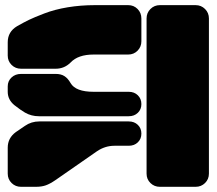

<svg xmlns="http://www.w3.org/2000/svg" viewBox="-20 -720 835 740"><path d="M474.1 -509.8H340.8Q280.8 -509.8 252 -479Q228 -455.1 194.8 -455.1H61Q39.6 -455.1 24.7 -469.7Q9.8 -484.4 9.8 -505.9V-557.1Q9.8 -597.7 45.9 -619.1Q71.8 -633.8 91.3 -643.3Q110.8 -652.8 150.9 -668.2Q190.9 -683.6 241 -691.9Q291 -700.2 346.2 -700.2H474.1Q495.6 -700.2 510.3 -685.3Q524.9 -670.4 524.9 -648.9V-561Q524.9 -539.6 510.3 -524.7Q495.6 -509.8 474.1 -509.8ZM544.9 -50.8V-648.9Q544.9 -670.4 559.8 -685.3Q574.7 -700.2 596.2 -700.2H733.9Q755.4 -700.2 770.3 -685.3Q785.2 -670.4 785.2 -648.9V-50.8Q785.2 -29.3 770.3 -14.6Q755.4 0 733.9 0H596.2Q574.7 0 559.8 -14.6Q544.9 -29.3 544.9 -50.8ZM76.2 -286.1Q60.1 -295.4 35.2 -314.9Q9.8 -335.9 9.8 -366.2V-387.2Q9.8 -407.7 24.4 -421.4Q39.1 -435.1 61 -435.1H194.8Q215.3 -435.1 228.5 -426.5Q241.7 -418 252 -399.9Q271.5 -366.2 340.8 -366.2H476.1Q497.6 -366.2 511.2 -352.8Q524.9 -339.4 524.9 -318.8Q524.9 -298.3 511.2 -285.2Q497.6 -272 476.1 -272H129.9Q100.6 -272 76.2 -286.1ZM118.2 0H61Q39.6 0 24.7 -14.6Q9.8 -29.3 9.8 -50.8V-150.9Q9.8 -188 41 -210.9L76.2 -234.9Q100.6 -252 131.8 -252H476.1Q497.6 -252 511.2 -238.8Q524.9 -225.6 524.9 -205.1Q524.9 -184.6 511.2 -171.4Q497.6 -158.2 476.1 -158.2H420.9Q385.3 -158.2 354 -137.2L193.8 -25.9Q172.4 -11.2 156.2 -5.6Q140.1 0 118.2 0Z"/></svg>

Font: Nastup Soft
Style: Regular
Weight: 400
Designer: Maksym Kobuzan
Foundry: Zakznak
Version: Version 1.020;hotconv 1.0.109;makeotfexe 2.5.65596